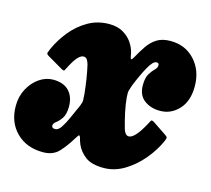

<svg xmlns="http://www.w3.org/2000/svg" viewBox="-124 -644 844 768"><g transform="rotate(15 298.0 -260.0)"><path d="M-38.5 -129Q-38.5 -168.5 -21.5 -200.2Q-4.5 -232 22.5 -250.5Q49.5 -269 79.5 -269Q123 -269 145.5 -245.2Q168 -221.5 168 -180Q167.5 -148 156.2 -132Q145 -116 134 -108Q123 -100 123 -91Q123 -80 137.5 -80Q150.5 -80 162.2 -97.8Q174 -115.5 185.8 -142.5Q197.5 -169.5 210 -196.5Q216 -211 216 -219.5Q216 -228 214.5 -247Q207.5 -313 196 -362.5Q193.5 -372.5 188.2 -381.2Q183 -390 173 -390Q162 -390 149.2 -376.2Q136.5 -362.5 120.5 -331Q115 -320 112.8 -316.5Q110.5 -313 99.5 -319.5L38.5 -355Q27.5 -361.5 29 -366.8Q30.5 -372 35.5 -384Q54 -425 83.2 -461Q112.5 -497 151.8 -519.5Q191 -542 239 -542Q273 -542 296.5 -528.2Q320 -514.5 333.8 -494Q347.5 -473.5 352 -453.5Q354 -445.5 355 -438Q358 -419 368.5 -439Q383.5 -466.5 399.2 -489.5Q415 -512.5 437 -526.2Q459 -540 493 -540Q555 -540 594 -497.2Q633 -454.5 633 -389Q633 -328 600.8 -293.5Q568.5 -259 523.5 -259Q484.5 -259 457.8 -279.2Q431 -299.5 431 -340.5Q431 -371.5 441 -387.8Q451 -404 461 -413.5Q471 -423 471 -433.5Q471 -443 460.5 -443Q446 -443 426.8 -408Q407.5 -373 389.5 -327.5Q384.5 -313 382.2 -304.8Q380 -296.5 381.5 -277Q384 -248 390.8 -216.5Q397.5 -185 406.5 -153.5Q408.5 -145.5 414.2 -136.8Q420 -128 429.5 -128Q441.5 -128 456.8 -144.8Q472 -161.5 488.5 -192Q496 -205.5 499 -211.2Q502 -217 516 -207L564.5 -174.5Q574.5 -168 576.8 -164.5Q579 -161 573.5 -148Q555 -106 522.8 -67.5Q490.5 -29 449.8 -4.5Q409 20 364.5 20Q315 20 289.2 0.8Q263.5 -18.5 251.5 -45.5Q248 -54 246 -60Q244 -66 242.5 -73Q238.5 -83 235.5 -80.2Q232.5 -77.5 224.5 -64.5Q204 -30.5 180 -4.2Q156 22 114 22Q45.5 22 3.5 -20Q-38.5 -62 -38.5 -129Z"/></g></svg>

Font: Besley* Narrow Fatface
Style: Italic
Weight: 900
Width: 4
Italic angle: -13°
Designer: Owen Earl
Foundry: indestructible type*
Version: Version 3.000; ttfautohint (v1.8.3)